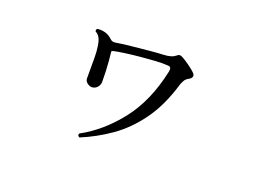

<svg xmlns="http://www.w3.org/2000/svg" viewBox="-82 -676 1164 869"><g transform="rotate(20 500.0 -242.0)"><path d="M355 11Q342 4 349 -6Q447 -59 524.5 -158Q602 -257 634 -408Q639 -431 622 -432Q597 -434 563 -432Q529 -430 492 -426.5Q455 -423 421.5 -418.5Q388 -414 365 -409Q361 -408 359 -406.5Q357 -405 358 -399Q360 -384 362 -360Q364 -336 365 -310.5Q366 -285 366 -264Q367 -247 356 -234.5Q345 -222 329 -222Q319 -222 307.5 -230.5Q296 -239 296 -253Q296 -261 296 -269.5Q296 -278 296 -286Q296 -319 296 -350.5Q296 -382 292 -406Q289 -429 281.5 -443.5Q274 -458 260 -465Q258 -469 259.5 -473.5Q261 -478 265 -479Q281 -481 300 -476.5Q319 -472 338 -454Q345 -447 360 -448Q389 -453 432 -457.5Q475 -462 517 -466Q559 -470 585 -471Q606 -472 619 -476Q632 -480 639 -486Q648 -494 654.5 -494.5Q661 -495 673 -488Q684 -482 705 -467Q726 -452 736 -442Q747 -432 744 -423Q741 -414 730 -408Q718 -402 712 -393Q706 -384 701 -370Q668 -259 614.5 -185.5Q561 -112 494.5 -65.5Q428 -19 355 11Z"/></g></svg>

Font: Zen Old Mincho SemiBold
Style: Regular
Weight: 600
Version: Version 1.500